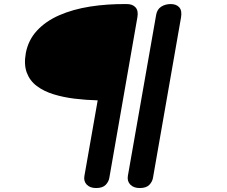

<svg xmlns="http://www.w3.org/2000/svg" viewBox="-20 -950 1148 970"><path d="M465.5 0Q434.5 0 418 -17.5Q401.5 -35 406.5 -61.5L473.5 -443Q414.5 -444.5 357 -451.5Q299.5 -458.5 250.2 -473.8Q201 -489 165.8 -515.5Q130.5 -542 115.2 -583.2Q100 -624.5 110.5 -682.5Q123 -748 167 -795.5Q211 -843 279.5 -873Q348 -903 435 -916.8Q522 -930.5 620.5 -929.5Q650 -929.5 665 -912.5Q680 -895.5 674 -862L532.5 -52.5Q529.5 -32.5 514 -16.2Q498.5 0 465.5 0ZM686 0Q655 0 638.2 -17.5Q621.5 -35 626 -61.5L769 -875.5Q774 -903.5 794.8 -916.5Q815.5 -929.5 842.5 -929.5Q871 -929.5 885.8 -912.8Q900.5 -896 894.5 -861.5L753 -52.5Q750 -32.5 734.5 -16.2Q719 0 686 0Z"/></svg>

Font: Edu AU VIC WA NT Pre SemiBold
Style: Regular
Weight: 600
Designer: Tina and Corey Anderson, Eben Sorkin, Mirko Velimirovic
Foundry: Google for Education
Version: Version 1.001